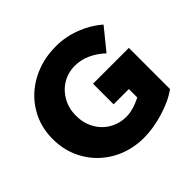

<svg xmlns="http://www.w3.org/2000/svg" viewBox="-176 -897 1095 1095"><g transform="rotate(-45 371.5 -349.5)"><path d="M409 -411H698V-79Q642 -38 556.5 -12.5Q471 13 398 13Q292 13 206.5 -34.5Q121 -82 72 -165Q23 -248 23 -351Q23 -453 73.5 -535.5Q124 -618 212.5 -665Q301 -712 410 -712Q488 -712 562 -683.5Q636 -655 690 -607L586 -479Q548 -515 502.5 -536Q457 -557 409 -557Q353 -557 308 -530Q263 -503 237 -456Q211 -409 211 -351Q211 -292 237 -244.5Q263 -197 309 -170Q355 -143 411 -143Q464 -143 532 -177V-245H409Z"/></g></svg>

Font: Gontserrat
Style: Bold
Weight: 700
Designer: Julieta Ulanovsky
Foundry: Julieta Ulanovsky
Version: Version 6.001